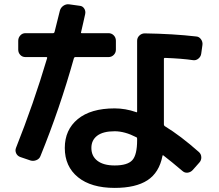

<svg xmlns="http://www.w3.org/2000/svg" viewBox="-20 -834 1040 910"><path d="M629.9 -169.9V-176.8Q629.9 -182.6 626 -183.6Q571.3 -211.9 523.4 -211.9Q468.8 -211.9 440.9 -190.9Q413.1 -169.9 413.1 -132.8Q413.1 -93.8 441.9 -71.8Q470.7 -49.8 523.4 -49.8Q584 -49.8 606.9 -74.7Q629.9 -99.6 629.9 -169.9ZM910.2 -661.1Q923.8 -660.2 932.6 -647.9Q941.4 -635.7 939.5 -621.1L933.6 -579.1Q931.6 -565.4 920.4 -556.2Q909.2 -546.9 895.5 -548.8Q842.8 -556.6 761.7 -559.6Q756.8 -559.6 756.8 -554.7V-244.1Q756.8 -239.3 760.7 -236.3Q835.9 -190.4 922.9 -113.3Q933.6 -103.5 934.1 -88.9Q934.6 -74.2 924.8 -63.5L893.6 -28.3Q883.8 -17.6 869.6 -15.6Q855.5 -13.7 843.8 -24.4Q791 -69.3 753.9 -97.7Q750 -99.6 750 -94.7Q734.4 -15.6 678.7 20.5Q623 56.6 523.4 56.6Q412.1 56.6 349.6 5.9Q287.1 -44.9 287.1 -132.8Q287.1 -218.8 348.6 -269.5Q410.2 -320.3 523.4 -320.3Q574.2 -320.3 625 -302.7Q629.9 -299.8 629.9 -305.7V-640.6Q629.9 -655.3 640.6 -665.5Q651.4 -675.8 666 -675.8Q800.8 -673.8 910.2 -661.1ZM76.2 -89.8Q62.5 -94.7 56.6 -107.4Q50.8 -120.1 55.7 -132.8Q139.6 -343.8 203.1 -557.6Q205.1 -562.5 200.2 -563.5H100.6Q85.9 -563.5 76.2 -573.7Q66.4 -584 66.4 -598.6V-640.6Q66.4 -655.3 76.2 -666Q85.9 -676.8 100.6 -676.8H232.4Q236.3 -676.8 238.3 -681.6Q257.8 -757.8 263.7 -783.2Q267.6 -797.9 280.3 -806.6Q293 -815.4 307.6 -813.5L357.4 -806.6Q371.1 -805.7 378.9 -793.9Q386.7 -782.2 383.8 -767.6Q380.9 -754.9 374.5 -726.1Q368.2 -697.3 364.3 -681.6Q362.3 -676.8 367.2 -676.8H494.1Q508.8 -676.8 519 -666.5Q529.3 -656.2 529.3 -640.6V-598.6Q529.3 -584 519 -573.7Q508.8 -563.5 494.1 -563.5H336.9Q332 -563.5 330.1 -557.6Q263.7 -320.3 171.9 -94.7Q167 -81.1 152.8 -75.2Q138.7 -69.3 125 -73.2Z"/></svg>

Font: Rounded-L Mgen+ 1mn bold
Style: Bold
Weight: 700
Designer: [Source Han Sans]
Ryoko NISHIZUKA  (kana & ideographs); Paul D. Hunt (Latin, Greek & Cyrillic); Wenlong ZHANG  (bopomofo
Version: Version 1.059.20150602